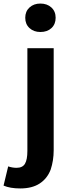

<svg xmlns="http://www.w3.org/2000/svg" viewBox="-74 -831 400 1080"><path d="M-54 213 -28 105Q-4 113 19 113Q53 113 66.5 90Q80 67 80 18V-560H228V14Q228 72 211 123Q192 173 149.5 201Q107 229 40 229Q-17 229 -54 213ZM68 -731Q68 -767 92 -789Q116 -811 153 -811Q191 -811 215 -789Q239 -767 239 -731Q239 -695 215.5 -673Q192 -651 153 -651Q116 -651 92 -673Q68 -695 68 -731Z"/></svg>

Font: Merged Yaku Han JP
Style: Bold
Weight: 700
Designer: Ryoko NISHIZUKA 西塚涼子 (kana, bopomofo & ideographs); Paul D. Hunt (Latin, Greek & Cyrillic); Sandoll Communications 산돌커뮤니
Foundry: Adobe
Version: Version 2.004